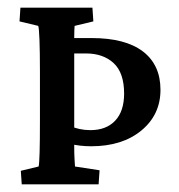

<svg xmlns="http://www.w3.org/2000/svg" viewBox="-20 -480 466 500"><path d="M36.6 0 34.2 -35.2 80.6 -46.4Q84 -60.5 84 -165.5V-293.5Q84 -344.7 82.8 -376.5Q81.5 -408.2 79.6 -412.6L30.8 -424.3L33.2 -460H220.7L223.1 -424.3L174.3 -412.6Q173.8 -408.7 173.6 -400.6Q173.3 -392.6 173.3 -382.3V-354.5L152.3 -380.9H218.3Q306.6 -380.9 352.3 -345.9Q397.9 -311 397.9 -246.1Q397.9 -181.2 348.1 -140.1Q298.3 -99.1 217.3 -99.1Q202.1 -99.1 188 -100.8Q173.8 -102.5 162.1 -105.5V-151.9Q173.8 -147 187.3 -144Q200.7 -141.1 215.3 -141.1Q256.8 -141.1 280 -165.8Q303.2 -190.4 303.2 -236.3Q303.2 -290.5 275.9 -315.7Q248.5 -340.8 204.1 -340.8H173.3V-97.2Q173.3 -79.6 174.1 -65.7Q174.8 -51.8 175.3 -46.4L239.3 -36.6L236.8 0Z"/></svg>

Font: Lateef Medium
Style: Regular
Weight: 500
Designer: SIL International
Foundry: SIL International
Version: Version 4.200